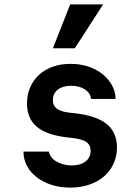

<svg xmlns="http://www.w3.org/2000/svg" viewBox="-20 -841 640 875"><path d="M87 -150Q87 -115 103 -85Q119 -55 147.5 -33Q176 -11 215 1.5Q254 14 300 14Q347 14 386.5 0.5Q426 -13 454 -37Q482 -61 497.5 -95Q513 -129 513 -169Q513 -238 466 -276Q419 -314 320 -325L293 -328Q255 -333 238 -346.5Q221 -360 221 -385Q221 -415 243.5 -432.5Q266 -450 304 -450Q342 -450 367 -433.5Q392 -417 395 -390H507Q506 -425 489.5 -454Q473 -483 445.5 -504.5Q418 -526 381.5 -538Q345 -550 302 -550Q257 -550 220.5 -537Q184 -524 158 -500Q132 -476 117.5 -443Q103 -410 103 -370Q103 -301 147.5 -263.5Q192 -226 285 -215L312 -212Q355 -207 374 -193.5Q393 -180 393 -154Q393 -123 369.5 -105Q346 -87 307 -87Q287 -87 269 -92Q251 -97 237 -105Q223 -113 214 -125Q205 -137 203 -150ZM450 -821H300L221 -621H321Z"/></svg>

Font: CommitMonoV142 ExtLt
Style: Regular
Weight: 200
Monospace: yes
Designer: Eigil Nikolajsen
Foundry: Eigil Nikolajsen
Version: Version 1.142